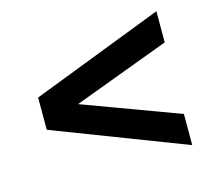

<svg xmlns="http://www.w3.org/2000/svg" viewBox="-81 -753 822 728"><g transform="rotate(-15 329.5 -389.0)"><path d="M211.1 -388.9 588.9 -248.9V-126.7L71.1 -325.6V-452.2L588.9 -652.2V-530Z"/></g></svg>

Font: Paperlogy 7 Bold
Style: Regular
Weight: 700
Designer: redesigned by Lee Juim, glyphs from Gmarket Sans & Montserrat
Foundry: PT&
Version: Version 1.001